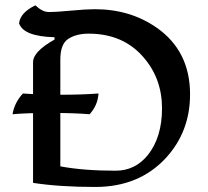

<svg xmlns="http://www.w3.org/2000/svg" viewBox="-20 -705 792 732"><path d="M321.8 -269.5Q261.7 -274.4 172.4 -274.4Q83 -274.4 27.8 -269.5Q35.2 -314 67.4 -348.6Q129.4 -343.8 211.4 -343.8Q293 -343.8 355.5 -348.6Q353 -304.2 321.8 -269.5ZM342.8 7.8Q207.5 7.8 106 -7.8V-467.8Q106 -508.3 188 -554.2V-563Q68.8 -566.4 52.7 -616.2Q57.1 -656.7 114.7 -684.6Q142.1 -659.2 165.5 -659.2Q196.8 -659.2 252.4 -664.6Q308.1 -669.9 341.8 -669.9Q476.1 -669.9 577.1 -599.6Q704.6 -510.7 704.6 -345.2Q704.6 -202.6 611.8 -102.1Q509.8 7.8 342.8 7.8ZM420.9 -54.2Q495.1 -54.2 543.5 -113.8Q597.7 -181.6 597.7 -292Q597.7 -404.8 527.8 -485.8Q450.2 -576.7 317.9 -576.7Q271.5 -576.7 240.7 -557.1Q210 -537.6 210 -477.5V-70.8Q297.9 -54.2 420.9 -54.2Z"/></svg>

Font: Balgruf
Style: Regular
Weight: 500
Designer: Paul James MIller
Foundry: High-Logic / Made with FontCreator
Version: Version 1.201;March 28, 2021;FontCreator 13.0.0.2683 64-bit